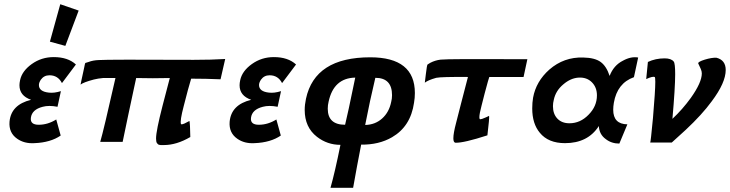

<svg xmlns="http://www.w3.org/2000/svg" viewBox="-20 -669 3452 908"><path d="M265 -649 352 -619 289 -452 216 -472ZM339 -364 273 -276Q254 -313 214 -313Q188 -313 173 -292Q164 -278 164 -267Q164 -236 211 -231Q236 -228 268 -238L252 -164Q211 -172 182 -164Q131 -151 126 -112Q124 -95 133.5 -87Q143 -79 163 -79Q206 -79 246 -104L267 -28Q219 5 143 8Q95 11 61 -13Q21 -41 25 -93Q32 -174 127 -197Q72 -216 72 -266Q72 -276 75 -290Q84 -333 130 -366Q176 -399 234 -399Q301 -399 339 -364Z M1045 -390 1023 -294Q954 -297 884 -297Q871 -255 849 -168Q830 -96 836 -82Q837 -81 839 -81Q848 -81 876 -97Q879 -84 880 -21Q815 17 755 17Q754 17 748 17Q742 17 740 17Q738 17 733.5 16Q729 15 727 13Q725 11 722.5 8Q720 5 719 -1Q718 -7 718 -14Q718 -50 749 -170Q751 -180 783 -300Q702 -298 624 -300Q619 -277 610 -235Q601 -193 586.5 -125Q572 -57 560 2H454Q470 -52 526 -300H467Q444 -298 424 -293Q375 -280 361 -269L362 -274Q363 -280 366 -293.5Q369 -307 372 -321Q374 -331 376 -339.5Q378 -348 379 -353.5Q380 -359 381 -363.5Q382 -368 383 -370V-371Q388 -373 399 -376Q420 -384 447 -385Q491 -388 896 -386Q980 -386 1045 -390Z M1380 -364 1314 -276Q1295 -313 1255 -313Q1229 -313 1214 -292Q1205 -278 1205 -267Q1205 -236 1252 -231Q1277 -228 1309 -238L1293 -164Q1252 -172 1223 -164Q1172 -151 1167 -112Q1165 -95 1174.5 -87Q1184 -79 1204 -79Q1247 -79 1287 -104L1308 -28Q1260 5 1184 8Q1136 11 1102 -13Q1062 -41 1066 -93Q1073 -174 1168 -197Q1113 -216 1113 -266Q1113 -276 1116 -290Q1125 -333 1171 -366Q1217 -399 1275 -399Q1342 -399 1380 -364Z M1938 -183Q1922 -71 1834 -20Q1772 16 1688 15Q1668 117 1650 219H1543Q1564 145 1590 16Q1528 16 1479 -22Q1421 -67 1421 -149Q1421 -174 1427 -202Q1469 -398 1731 -398Q1942 -398 1942 -229Q1942 -206 1938 -183ZM1830 -187Q1834 -202 1834 -219Q1834 -301 1755 -301Q1729 -192 1707 -78Q1754 -79 1787 -108.5Q1820 -138 1830 -187ZM1660 -302Q1558 -300 1534 -188Q1530 -172 1530 -155Q1530 -79 1612 -79Q1623 -122 1660 -302Z M2474 -389 2456 -305H2294Q2292 -302 2272 -227Q2262 -187 2257 -168Q2247 -131 2247 -114Q2247 -105 2251 -105Q2258 -105 2273 -112Q2278 -114 2282.5 -116Q2287 -118 2289.5 -119.5Q2292 -121 2293 -121Q2295 -112 2285 -29Q2174 7 2135 6Q2124 6 2124 -15Q2124 -39 2137 -88Q2157 -164 2160 -178Q2173 -230 2193 -305Q2067 -306 2043 -301Q2004 -290 1989 -278L1994 -319Q1999 -362 2002 -364Q2011 -370 2015 -372Q2038 -384 2064 -387Q2097 -391 2474 -389Z M2998 -397 2978 -304Q2899 -276 2883 -183Q2880 -165 2880 -150Q2880 -82 2947 -81L2909 10Q2872 10 2845 -11Q2814 -33 2812 -73Q2760 8 2652 8Q2573 8 2533 -41Q2497 -84 2497 -156Q2497 -184 2501 -207Q2515 -284 2578 -340Q2647 -400 2738 -397Q2793 -396 2820.5 -376Q2848 -356 2863 -310Q2882 -360 2926 -382Q2964 -403 2998 -397ZM2803 -218Q2803 -256 2779 -280Q2755 -304 2717 -302Q2679 -300 2644 -270Q2608 -240 2599 -197Q2595 -182 2595 -167Q2595 -130 2616 -108Q2637 -86 2673 -86Q2724 -86 2763 -126Q2803 -166 2803 -218Z M3223 -55 3157 5H3055Q3057 5 3068 -111Q3079 -240 3079 -282Q3079 -304 3076 -305Q3066 -309 3036 -295L3044 -376Q3080 -393 3123 -393Q3154 -393 3166 -378Q3173 -370 3173 -318Q3173 -254 3160 -107Q3208 -152 3247 -206Q3299 -279 3299 -322Q3299 -331 3294.5 -342Q3290 -353 3286 -360.5Q3282 -368 3282 -369Q3281 -373 3289 -377.5Q3297 -382 3313 -387Q3346 -397 3368 -396Q3412 -385 3412 -338Q3412 -278 3346 -190Q3300 -127 3223 -55Z"/></svg>

Font: GFS Neohellenic Rg
Style: Bold Italic
Weight: 700
Italic angle: -12°
Designer: Designed by Takis Katsoulidis and George D. Matthiopoulos.
Foundry: Designed by Takis Katsoulidis and George D. Matthiopoulos.
Version: Version 1.0